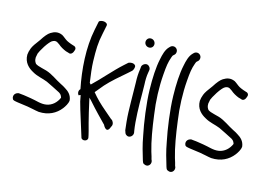

<svg xmlns="http://www.w3.org/2000/svg" viewBox="-118 -979 2008 1431"><g transform="rotate(15 886.0 -263.0)"><path d="M426 -108C421 -147 396 -170 369 -186C359 -193 345 -201 330 -208C287 -229 249 -261 200 -276L162 -286C144 -290 121 -298 113 -305C103 -320 99 -326 99 -351C100 -359 102 -370 105 -382C108 -391 120 -414 139 -444C158 -473 174 -490 182 -496C197 -506 208 -508 222 -503L242 -490C260 -474 282 -462 304 -453L325 -447C346 -436 361 -456 366 -476C371 -486 369 -505 346 -509L325 -516C313 -521 301 -525 293 -530C277 -539 264 -553 245 -564H244C212 -578 184 -571 157 -554C139 -543 119 -519 97 -484C70 -449 52 -423 45 -404C38 -386 34 -369 33 -354C33 -293 72 -259 110 -239C147 -217 190 -212 226 -197C260 -182 297 -161 334 -143C349 -133 353 -127 359 -109C342 -69 309 -38 266 -31C224 -24 184 -41 142 -47C119 -50 93 -56 64 -58L46 -60C44 -60 29 -56 24 -51C7 -38 8 -16 17 -3C22 1 29 4 38 5L55 8C82 11 110 16 135 19C163 23 195 32 225 36H226C300 40 357 10 395 -39C407 -55 424 -81 426 -104Z M470 -664C440 -519 453 -350 482 -208C468 -195 469 -173 481 -160C485 -163 487 -164 495 -166C498 -153 501 -135 504 -119C524 -43 562 68 579 127L583 140C593 164 641 154 632 122L629 107C627 96 619 67 606 19C593 -28 582 -81 569 -137L563 -164C575 -153 585 -142 597 -128C619 -102 697 -21 718 0H719C724 11 754 66 775 4C787 -13 781 -33 771 -43L770 -46L760 -52C753 -58 735 -73 703 -101C657 -140 624 -172 590 -214C605 -231 623 -254 644 -279C680 -320 747 -378 792 -416L820 -441C827 -450 832 -462 832 -476C832 -484 823 -496 801 -496C792 -496 784 -494 778 -491H777L748 -465C682 -406 612 -322 547 -261L537 -272C529 -327 521 -390 520 -433C518 -524 518 -574 535 -651L548 -715C552 -730 536 -739 521 -741C507 -742 487 -739 483 -728Z M895 -640C914 -640 928 -654 928 -673C928 -693 912 -709 892 -709C872 -709 859 -693 859 -675C859 -655 876 -640 895 -640ZM869 -294C869 -270 869 -244 870 -217L872 -134C873 -95 880 -27 884 2V3L885 4C888 15 892 29 901 34C925 53 957 27 952 0L950 -10C937 -90 935 -200 935 -294C935 -319 934 -341 934 -362V-363C932 -397 933 -431 938 -458L941 -476C943 -486 939 -496 934 -502C914 -529 880 -509 875 -488V-487L873 -467C868 -436 866 -401 868 -361C868 -340 869 -318 869 -294Z M1087 210C1115 225 1140 199 1134 173V172L1129 160C1127 151 1122 132 1113 105C1091 30 1075 -65 1062 -166C1047 -267 1043 -377 1051 -475C1056 -539 1060 -570 1075 -612C1079 -624 1082 -629 1083 -629L1084 -630L1094 -639C1100 -645 1103 -654 1103 -663C1103 -682 1087 -696 1070 -696C1061 -696 1052 -692 1047 -687L1038 -678C1015 -655 1004 -613 997 -576C983 -512 979 -428 981 -339C983 -233 1004 -86 1023 4C1036 78 1053 132 1069 185C1076 207 1080 207 1087 210Z M1269 210C1297 225 1322 199 1316 173V172L1311 160C1309 151 1304 132 1295 105C1273 30 1257 -65 1244 -166C1229 -267 1225 -377 1233 -475C1238 -539 1242 -570 1257 -612C1261 -624 1264 -629 1265 -629L1266 -630L1276 -639C1282 -645 1285 -654 1285 -663C1285 -682 1269 -696 1252 -696C1243 -696 1234 -692 1229 -687L1220 -678C1197 -655 1186 -613 1179 -576C1165 -512 1161 -428 1163 -339C1165 -233 1186 -86 1205 4C1218 78 1235 132 1251 185C1258 207 1262 207 1269 210Z M1757 -108C1752 -147 1727 -170 1700 -186C1690 -193 1676 -201 1661 -208C1618 -229 1580 -261 1531 -276L1493 -286C1475 -290 1452 -298 1444 -305C1434 -320 1430 -326 1430 -351C1431 -359 1433 -370 1436 -382C1439 -391 1451 -414 1470 -444C1489 -473 1505 -490 1513 -496C1528 -506 1539 -508 1553 -503L1573 -490C1591 -474 1613 -462 1635 -453L1656 -447C1677 -436 1692 -456 1697 -476C1702 -486 1700 -505 1677 -509L1656 -516C1644 -521 1632 -525 1624 -530C1608 -539 1595 -553 1576 -564H1575C1543 -578 1515 -571 1488 -554C1470 -543 1450 -519 1428 -484C1401 -449 1383 -423 1376 -404C1369 -386 1365 -369 1364 -354C1364 -293 1403 -259 1441 -239C1478 -217 1521 -212 1557 -197C1591 -182 1628 -161 1665 -143C1680 -133 1684 -127 1690 -109C1673 -69 1640 -38 1597 -31C1555 -24 1515 -41 1473 -47C1450 -50 1424 -56 1395 -58L1377 -60C1375 -60 1360 -56 1355 -51C1338 -38 1339 -16 1348 -3C1353 1 1360 4 1369 5L1386 8C1413 11 1441 16 1466 19C1494 23 1526 32 1556 36H1557C1631 40 1688 10 1726 -39C1738 -55 1755 -81 1757 -104Z"/></g></svg>

Font: Stray Cat
Style: ExBdCn
Weight: 800
Version: Version 1.0